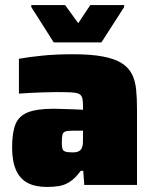

<svg xmlns="http://www.w3.org/2000/svg" viewBox="-20 -733 607 761"><path d="M166 8Q120 8 89.5 -8Q59 -24 43.5 -59Q28 -94 28 -149Q28 -206 41 -239.5Q54 -273 90 -287.5Q126 -302 193 -302Q201 -302 214.5 -301.5Q228 -301 245 -300.5Q262 -300 278.5 -299.5Q295 -299 309 -298V-315Q309 -335 305.5 -346Q302 -357 292 -361.5Q282 -366 260.5 -367Q239 -368 203 -368Q179 -368 153.5 -367Q128 -366 103 -365Q78 -364 55 -362V-500Q93 -507 147.5 -512.5Q202 -518 269 -518Q341 -518 388 -509Q435 -500 462.5 -482.5Q490 -465 503 -439Q516 -413 519.5 -379Q523 -345 523 -302V0H314L310 -56H300Q279 -27 257.5 -13Q236 1 213.5 4.5Q191 8 166 8ZM267 -129Q279 -129 286 -131Q293 -133 298 -137.5Q303 -142 305 -148Q308 -155 308.5 -165Q309 -175 309 -188V-215H269Q249 -215 239.5 -212Q230 -209 227.5 -199Q225 -189 225 -168Q225 -154 227 -145Q229 -136 238 -132.5Q247 -129 267 -129ZM193 -565 104 -705V-713H238L290 -641L338 -713H472V-705L382 -565Z"/></svg>

Font: Saira Thin Black
Style: Regular
Weight: 900
Version: Version 1.101